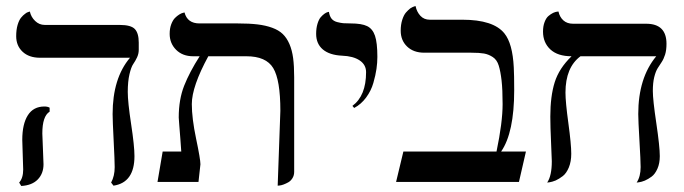

<svg xmlns="http://www.w3.org/2000/svg" viewBox="-20 -598 2248 631"><path d="M399.9 -295.9Q399.9 -262.7 410.9 -190.4Q421.9 -118.2 421.9 -85Q421.9 2 353 12.2L345.2 2Q356.9 -19.5 356.9 -48.8Q356.9 -69.8 353.5 -136Q350.1 -202.1 350.1 -223.1Q350.1 -340.8 407.2 -408.2H111.8Q75.2 -408.2 54.2 -428Q33.2 -447.8 33.2 -479Q33.2 -500 37.8 -515.9Q42.5 -531.7 49.1 -539.8Q55.7 -547.9 62.5 -552.7Q68.4 -557.6 73.2 -558.6L78.1 -560.1Q82 -542 95.5 -529.1Q108.9 -516.1 127 -516.1H373Q410.6 -516.1 423.3 -502.4Q436 -488.8 436 -458V-434.1Q436 -421.4 430.4 -409.4Q424.8 -397.5 418 -387.7Q411.1 -377.9 405.5 -354Q399.9 -330.1 399.9 -295.9ZM119.1 -159.2Q119.1 -149.4 121.1 -108.4Q123 -67.4 123 -58.1Q123 -27.8 104.2 -8.3Q85.4 11.2 49.8 13.2L43 2Q56.2 -12.7 56.2 -41Q56.2 -49.8 54.7 -89.1Q53.2 -128.4 53.2 -138.2Q53.2 -190.4 71.5 -219.2Q89.8 -248 126 -248Q136.7 -248 143.1 -244.1V-231Q119.1 -216.3 119.1 -159.2Z M892.6 12.2 901.4 -233.9Q901.4 -335.4 877.9 -374.3Q854.5 -413.1 789.6 -413.1H664.6Q610.4 -313.5 610.4 -255.9Q610.4 -209.5 624.5 -142.1Q638.7 -74.7 638.7 -58.1L632.3 0H497.6L514.6 -100.1H575.7Q574.7 -114.7 572.8 -141.1Q570.8 -167.5 569.1 -187.7Q567.4 -208 567.4 -211.9Q567.4 -271 585.2 -316.2Q603 -361.3 636.2 -413.1H614.7Q580.1 -413.1 558.8 -434.3Q537.6 -455.6 537.6 -486.8Q537.6 -504.4 542.7 -518.1Q547.9 -531.7 554.9 -538.8Q562 -545.9 569.1 -550.3Q576.2 -554.7 581.1 -555.7L586.4 -557.1Q595.7 -521 635.7 -521H761.7Q799.3 -521 826.2 -517.8Q853 -514.6 874.5 -506.8Q896 -499 909.2 -486.3Q922.4 -473.6 931.2 -453.4Q939.9 -433.1 943.4 -407Q946.8 -380.9 946.8 -344.2V-33.2Q946.8 -21.5 941.2 -12.5Q935.5 -3.4 927.7 1Q919.9 5.4 912.1 8.3Q904.3 11.2 898.4 11.7Z M1144 -243.2 1138.2 -250Q1183.1 -283.2 1183.1 -360.8Q1183.1 -385.3 1162.1 -399.4Q1141.1 -413.6 1104 -415Q1063 -417 1041 -435.5Q1019 -454.1 1019 -486.8Q1019 -505.4 1023.4 -519.8Q1027.8 -534.2 1033.9 -541.3Q1040 -548.3 1046.1 -552.7Q1052.2 -557.1 1056.6 -558.1L1061 -559.1Q1063 -545.4 1069.3 -537.1Q1075.7 -528.8 1087.6 -525.6Q1099.6 -522.5 1108.2 -521.7Q1116.7 -521 1132.3 -521Q1168.5 -521 1186.5 -512.2Q1204.6 -503.4 1212.4 -480.5Q1220.2 -457.5 1220.2 -411.1Q1220.2 -392.1 1217.3 -371.6Q1214.4 -351.1 1207 -325.4Q1199.7 -299.8 1183.3 -277.6Q1167 -255.4 1144 -243.2Z M1499.5 -533.2Q1601.6 -533.2 1637.7 -488.3Q1664.6 -455.1 1668.5 -376.5Q1669.9 -352.1 1669.9 -301.8Q1669.9 -162.1 1627 -100.1H1708.5L1685.5 0H1281.7L1305.7 -100.1H1611.8Q1631.8 -195.8 1631.8 -255.9Q1631.8 -303.7 1628.4 -333.5Q1625 -363.3 1619.1 -382.3Q1613.3 -401.4 1599.6 -410.4Q1585.9 -419.4 1570.8 -422.1Q1555.7 -424.8 1528.8 -424.8H1374.5Q1338.9 -424.8 1317.9 -445.1Q1296.9 -465.3 1296.9 -497.1Q1296.9 -517.1 1302 -533Q1307.1 -548.8 1314.2 -556.9Q1321.3 -564.9 1328.1 -570.3Q1335.9 -575.2 1340.8 -576.7L1345.7 -578.1Q1349.6 -559.1 1361.6 -546.1Q1373.5 -533.2 1392.6 -533.2Z M2125.5 -298.8Q2125.5 -270 2137 -192.9Q2148.4 -115.7 2148.4 -85Q2148.4 -61 2140.6 -43.5Q2132.8 -25.9 2121.6 -17.6Q2110.4 -9.3 2099.1 -4.4Q2087.9 0 2080.1 1L2072.3 2Q2085.4 -17.6 2085.4 -48.8Q2085.4 -69.8 2081.5 -136Q2077.6 -202.1 2077.6 -223.1Q2077.6 -341.8 2136.7 -413.1H1887.7Q1838.4 -376.5 1838.4 -293.9Q1838.4 -262.7 1847.9 -193.4Q1857.4 -124 1857.4 -92.8Q1857.4 -66.9 1849.4 -47.6Q1841.3 -28.3 1829.6 -19.3Q1817.9 -10.3 1806.2 -4.9Q1793.9 0 1786.1 1L1778.3 2Q1793.5 -20.5 1793.5 -67.9Q1793.5 -79.1 1791 -130.6Q1788.6 -182.1 1788.6 -214.8Q1788.6 -281.7 1803 -327.6Q1817.4 -373.5 1858.4 -413.1Q1813 -413.1 1788.8 -435.5Q1764.6 -458 1764.6 -494.1Q1764.6 -512.2 1769.8 -525.6Q1774.9 -539.1 1782.5 -545.4Q1790 -551.8 1797.9 -555.7Q1805.7 -559.1 1810.5 -559.6L1815.4 -560.1Q1819.3 -542 1831.5 -531Q1843.8 -520 1863.3 -520H2103.5Q2170.4 -520 2170.4 -454.1Q2170.4 -433.1 2165.8 -418.5Q2161.1 -403.8 2154.5 -394Q2147.9 -384.3 2141.4 -373.8Q2134.8 -363.3 2130.1 -344.5Q2125.5 -325.7 2125.5 -298.8Z"/></svg>

Font: Linux Biolinum
Style: Regular
Weight: 400
Designer: Philipp H. Poll
Foundry: Philipp H. Poll
Version: Version 0.6.4